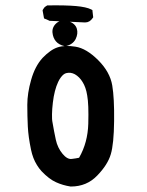

<svg xmlns="http://www.w3.org/2000/svg" viewBox="-20 -678 540 704"><path d="M238.8 5.9Q210 1.5 185.5 -9.8Q160.2 -21 132.3 -50.3Q123 -60.5 115.5 -72.8Q107.9 -85 102.5 -98.9Q97.2 -112.8 93.8 -128.9Q88.9 -152.3 85.9 -173.6Q83 -194.8 82 -213.9Q80.1 -251.5 80.1 -293.5Q80.1 -336.4 94.2 -385.3Q108.4 -435.5 136.2 -465.8Q150.4 -480.5 164.1 -490.2Q177.7 -500 191.4 -504.4Q217.8 -513.2 256.8 -506.8Q296.9 -500.5 340.1 -457.3Q383.3 -414.1 391.6 -364.7Q399.4 -318.4 398.4 -234.4Q397.5 -149.9 386.2 -112.3Q375 -74.2 336.9 -34.7Q298.3 5.9 240.2 5.9H239.7ZM270 -99.6Q286.1 -127.9 294.4 -158.9Q302.7 -189.9 303.7 -224.1Q305.7 -295.4 299.8 -327.6Q297.4 -343.3 293 -355.7Q288.6 -368.2 282.7 -377.4Q271.5 -396 254.4 -405.8Q238.8 -414.1 222.2 -409.7Q217.3 -408.2 212.6 -404.5Q208 -400.9 202.9 -394Q197.8 -387.2 193.4 -377.9Q179.2 -347.7 173.8 -301.8Q172.4 -290 171.6 -279.3Q170.9 -268.6 170.7 -259.3Q170.4 -250 170.9 -241.9Q171.4 -233.9 172.9 -227.1Q177.7 -198.2 184.6 -166Q190.9 -136.2 209.5 -113.8Q226.6 -93.3 242.7 -95.2Q259.3 -97.2 270 -99.6ZM216.8 -508.8Q195.8 -513.7 185.1 -526.4Q174.3 -539.1 172.4 -558.6Q171.4 -569.3 175.8 -578.6Q180.2 -587.9 189 -594.7Q207 -608.4 231.9 -600.1Q243.2 -596.2 251 -589.4Q258.8 -582.5 261.7 -572.8Q267.1 -554.7 257.3 -534.7Q252 -524.4 242.4 -517.8Q232.9 -511.2 220.7 -508.8H218.8ZM291.5 -595.7 163.6 -601.6H161.6L160.2 -602.5L146.5 -608.4L141.6 -610.4L140.6 -615.2L136.7 -636.7L136.2 -640.6L138.2 -644L142.1 -649.9L143.6 -651.4L145 -652.8L150.9 -656.7L153.3 -658.2H156.2Q220.7 -659.2 258.8 -655.8Q296.9 -652.3 314 -643.6L318.8 -641.1L319.3 -635.7L321.3 -618.2L321.8 -614.7L319.8 -611.8Q309.1 -595.7 292 -595.7Z"/></svg>

Font: NaikaiFont
Style: Bold
Weight: 700
Version: Version 1.89